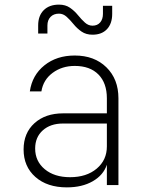

<svg xmlns="http://www.w3.org/2000/svg" viewBox="-20 -800 640 830"><path d="M269 10Q184 10 133 -35Q82 -80 82 -154Q82 -225 129 -267.5Q176 -310 253 -310H442V-375Q442 -441 405.5 -478Q369 -515 303 -515Q248 -515 207.5 -485Q167 -455 159 -405H109Q119 -475 172 -517.5Q225 -560 303 -560Q388 -560 440 -509Q492 -458 492 -375V0H442V-88Q427 -43 381 -16.5Q335 10 269 10ZM283 -34Q354 -34 398 -71Q442 -108 442 -167V-266H252Q198 -266 165 -236.5Q132 -207 132 -158Q132 -103 173.5 -68.5Q215 -34 283 -34ZM380 -650Q352 -650 332.5 -663.5Q313 -677 298 -695.5Q283 -714 268 -727.5Q253 -741 235 -741Q212 -741 198.5 -727Q185 -713 185 -690V-655H145V-690Q145 -732 169 -756Q193 -780 235 -780Q263 -780 282.5 -766.5Q302 -753 317 -734.5Q332 -716 347 -702.5Q362 -689 380 -689Q401 -689 413 -703Q425 -717 425 -740V-775H465V-740Q465 -698 442.5 -674Q420 -650 380 -650Z"/></svg>

Font: NKDuy Mono Thin
Style: Regular
Weight: 100
Monospace: yes
Designer: NKDuy
Foundry: NKDuy
Version: Version 2.251; ttfautohint (v1.8.4.7-5d5b)